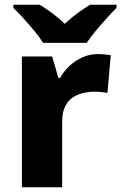

<svg xmlns="http://www.w3.org/2000/svg" viewBox="-20 -786 509 806"><path d="M391 -559Q404 -559 420 -557.5Q436 -556 445 -554L431 -396Q422 -398 408 -399.5Q394 -401 377 -401Q353 -401 329 -395.5Q305 -390 285 -376.5Q265 -363 253 -338.5Q241 -314 241 -275V0H72V-549H199L225 -459H232Q248 -487 272 -509.5Q296 -532 326.5 -545.5Q357 -559 391 -559ZM161 -606Q147 -629 124.5 -656Q102 -683 78.5 -709Q55 -735 36 -753V-766H147Q173 -750 199.5 -730.5Q226 -711 252 -686Q278 -711 305 -730.5Q332 -750 358 -766H469V-753Q451 -735 427.5 -709Q404 -683 381.5 -656Q359 -629 344 -606Z"/></svg>

Font: Noto Sans Devanagari ExtraBold
Style: Regular
Weight: 800
Version: Version 2.003